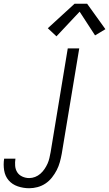

<svg xmlns="http://www.w3.org/2000/svg" viewBox="-60 -777 580 1020"><path d="M95 223Q64 223 34.5 213Q5 203 -14 181Q-33 159 -38 128Q-43 97 -38 66H22Q19 85 20.5 104Q22 123 31.5 138Q41 153 58.5 161Q76 169 95 169Q111 169 126.5 163Q142 157 154.5 146Q167 135 176.5 121Q186 107 192.5 92.5Q199 78 202.5 62.5Q206 47 209 31L300 -520H361L268 40Q264 62 258 84Q252 106 241.5 126.5Q231 147 216 166Q201 185 181.5 198Q162 211 139.5 217Q117 223 95 223ZM240 -584 194 -627 336 -757H403L500 -622L445 -589L363 -715Z"/></svg>

Font: Iosevka QP Light
Style: Italic
Weight: 300
Italic angle: -9°
Designer: Belleve Invis
Foundry: Belleve Invis
Version: Version 20.0.0; ttfautohint (v1.8.4)